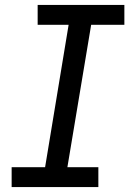

<svg xmlns="http://www.w3.org/2000/svg" viewBox="-20 -755 540 775"><path d="M27 0V-80H162L257 -655H132V-735H482V-655H348L252 -80H377V0Z"/></svg>

Font: Iosevka SS04 Medium Oblique
Style: Regular
Weight: 500
Italic angle: -9°
Monospace: yes
Designer: Belleve Invis
Foundry: Belleve Invis
Version: Version 19.0.0; ttfautohint (v1.8.4)